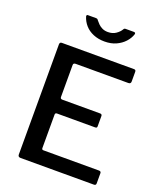

<svg xmlns="http://www.w3.org/2000/svg" viewBox="-170 -1060 975 1165"><g transform="rotate(20 318.0 -477.0)"><path d="M88 -727Q88 -742 102 -742H568Q580 -742 580 -729V-666Q580 -651 564 -651H224Q209 -651 209 -638V-432Q209 -419 222 -419H466Q479 -419 479 -407V-340Q479 -335 476.5 -332Q474 -329 466 -329H221Q209 -329 209 -318V-102Q209 -91 219 -91H578Q592 -91 592 -79V-13Q592 -7 589 -3.5Q586 0 578 0H105Q88 0 88 -16V-727ZM489 -954Q503 -954 499 -941Q490 -914 468.5 -890.5Q447 -867 415 -852.5Q383 -838 341 -838Q301 -838 268.5 -851.5Q236 -865 215 -889Q194 -913 185 -943Q184 -946 185.5 -950Q187 -954 192 -954H244Q251 -954 254 -952Q257 -950 261 -944Q268 -935 278.5 -924.5Q289 -914 304.5 -906.5Q320 -899 341 -899Q371 -899 392 -913.5Q413 -928 423 -945Q426 -951 429 -952.5Q432 -954 437 -954Z"/></g></svg>

Font: Libre Franklin Medium
Style: Regular
Weight: 500
Designer: Pablo Impallari, Rodrigo Fuenzalida, Nhung Nguyen
Foundry: Impallari Type
Version: Version 3.000